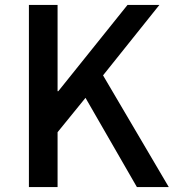

<svg xmlns="http://www.w3.org/2000/svg" viewBox="-20 -735 703 777"><path d="M97 -715V22H213V-200L326 -339L534 22H663L397 -430L625 -715H496L216 -366H213V-715Z"/></svg>

Font: コーポレート・ロゴ ver3 Medium
Style: Regular
Weight: 500
Designer: [KANA_main] LOGOTYPE.JP [Source Han Sans] Ryoko NISHIZUKA 西塚涼子 (kana, bopomofo & ideographs); Paul D. Hunt (Latin, Greek
Version: Version 12.001;FEAKit 1.0